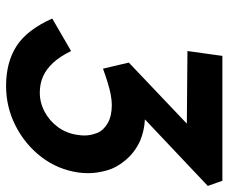

<svg xmlns="http://www.w3.org/2000/svg" viewBox="-80 -662 752 632"><g transform="rotate(90 296.0 -346.0)"><path d="M263 10Q185 10 131.5 -24.5Q78 -59 41 -142L148 -204Q166 -167 187 -144.5Q208 -122 232 -111.5Q256 -101 285 -101Q318 -101 348 -117Q378 -133 398.5 -161Q419 -189 424 -225Q426 -237 426 -248Q426 -269 417.5 -290Q409 -311 385.5 -324.5Q362 -338 326 -338Q310 -338 291.5 -334.5Q273 -331 252 -324.5Q231 -318 206 -309L186 -394L387 -585L148 -587L164 -702H575L592 -654L373 -447Q411 -445 444 -431Q481 -414 506.5 -384Q532 -354 541 -321.5Q550 -289 550 -261Q550 -245 548 -229Q538 -160 497 -106.5Q456 -53 394.5 -21.5Q333 10 263 10Z"/></g></svg>

Font: Lexend Med
Style: Italic
Weight: 500
Italic angle: -8.13011°
Designer: Bonnie Shaver-Troup, Thomas Jockin
Foundry: Lexend
Version: Version 1.007